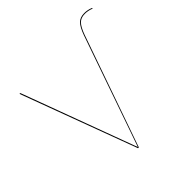

<svg xmlns="http://www.w3.org/2000/svg" viewBox="-154 -688 812 812"><g transform="rotate(-45 251.5 -282.5)"><path d="M226 0H221L29 -517H34L224 -4L397 -500Q410 -536 424.5 -550.5Q439 -565 464 -565Q484 -565 503 -557V-553Q484 -561 464 -561Q440 -561 426.5 -547Q413 -533 401 -500Z"/></g></svg>

Font: FiraGO Four
Style: Regular
Weight: 100
Designer: bBox Type
Foundry: bBox Type GmbH
Version: Version 1.001